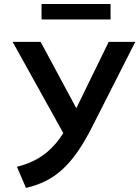

<svg xmlns="http://www.w3.org/2000/svg" viewBox="-20 -904 680 936"><path d="M106.5 12 62.5 -91Q120.5 -105 167.2 -132.5Q214 -160 252.5 -205.5Q291 -251 323.5 -318L510 -700H639.5L428 -283Q393 -214 357.5 -163.2Q322 -112.5 283.5 -77.5Q245 -42.5 201.2 -21Q157.5 0.5 106.5 12ZM308 -220 41.5 -700H178L383 -319ZM182.5 -809V-884.5H519V-809Z"/></svg>

Font: Geologica Roman
Style: Regular
Weight: 400
Designer: Sindre Bremnes, Frode Helland
Foundry: Monokrom Skriftforlag AS
Version: Version 1.010;gftools[0.9.28]